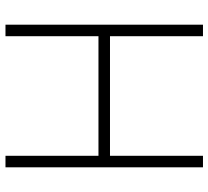

<svg xmlns="http://www.w3.org/2000/svg" viewBox="-50 -710 760 700"><g transform="rotate(-90 330.0 -360.0)"><path d="M70 0V-720H112V-381H548V-720H590V0H548V-339H112V0Z"/></g></svg>

Font: Manrope
Style: Regular
Weight: 400
Designer: Mikhail Sharanda
Foundry: Mikhail Sharanda
Version: Version 4.503